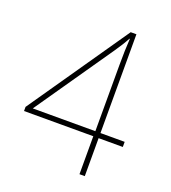

<svg xmlns="http://www.w3.org/2000/svg" viewBox="-132 -819 816 917"><g transform="rotate(20 275.5 -360.5)"><path d="M25 -193V-214L375 -721H404V-219H527V-193H404V0H377V-193ZM378 -448Q378 -513 378 -554.5Q378 -596 379 -627Q380 -658 382 -689L380 -690Q370 -671 359 -653.5Q348 -636 333 -614L60 -219H378Z"/></g></svg>

Font: Noto Sans Oriya Thin
Style: Regular
Weight: 100
Designer: Amélie Bonet and Sol Matas
Foundry: Google LLC
Version: Version 2.006; ttfautohint (v1.8.4.7-5d5b)